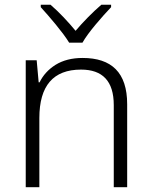

<svg xmlns="http://www.w3.org/2000/svg" viewBox="-20 -785 636 805"><path d="M325.7 -606C349.6 -648.9 408.7 -715.8 445.8 -754.9V-765.1H404.8C369.1 -734.4 328.6 -693.4 296.9 -655.8C266.1 -693.4 227.5 -734.4 191.9 -765.1H150.9V-754.9C186.5 -715.8 244.1 -648.9 270 -606ZM326.2 -542C281.2 -542 243.7 -532.2 212.9 -513.2C182.1 -493.7 160.2 -469.2 146 -439.9H142.1L133.8 -532.2H87.9V0H145V-290C145 -425.3 203.1 -493.2 319.8 -493.2C409.7 -493.2 457 -445.3 457 -344.2V0H513.2V-348.1C513.2 -481.4 447.3 -542 326.2 -542Z"/></svg>

Font: Noto Reveo Sans
Style: Regular
Weight: 300
Designer: Monotype Design Team
Foundry: Monotype Imaging Inc.
Version: Version 2.007